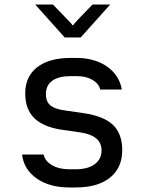

<svg xmlns="http://www.w3.org/2000/svg" viewBox="-20 -815 640 845"><path d="M285 10Q198 10 141.5 -29.5Q85 -69 77 -135H172Q178 -106 209 -88Q240 -70 285 -70H313Q367 -70 397 -92.5Q427 -115 427 -153Q427 -218 335 -232L252 -244Q171 -256 131 -295Q91 -334 91 -404Q91 -478 143.5 -519Q196 -560 290 -560H318Q358 -560 392 -550Q426 -540 452 -521.5Q478 -503 494.5 -477.5Q511 -452 516 -421H421Q415 -447 387 -463.5Q359 -480 318 -480H290Q239 -480 210.5 -460Q182 -440 182 -400Q182 -368 201.5 -351.5Q221 -335 265 -329L348 -317Q437 -304 477.5 -265Q518 -226 518 -154Q518 -77 464.5 -33.5Q411 10 313 10ZM135 -795H213L269 -737Q278 -728 283.5 -722Q289 -716 293 -712Q297 -707 299 -704H302Q304 -707 308 -712Q312 -716 317.5 -722.5Q323 -729 332 -738L387 -795H465L335 -650H265Z"/></svg>

Font: JetBrainsMono NF
Style: Regular
Weight: 400
Monospace: yes
Designer: Philipp Nurullin, Konstantin Bulenkov
Foundry: JetBrains
Version: Version 1.0.2; ttfautohint (v1.8.3)